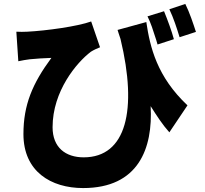

<svg xmlns="http://www.w3.org/2000/svg" viewBox="-20 -872 1040 975"><path d="M975 -710C962 -750 943 -808 921 -852L840 -825C861 -781 878 -729 892 -683L975 -710ZM863 -673C852 -714 831 -771 813 -815L729 -789C746 -755 758 -717 770 -679L773 -670C775 -662 778 -654 780 -646L863 -673ZM745 -333C776 -284 805 -239 840 -200L932 -337C777 -483 742 -632 723 -760L577 -720C579 -713 581 -707 583 -701L586 -692C588 -686 590 -680 592 -674C679 -313 621 -73 405 -73C313 -73 247 -123 247 -226C247 -410 370 -555 441 -609C457 -619 473 -626 488 -632L443 -763C374 -738 216 -716 118 -711C99 -710 82 -710 63 -711L73 -561C97 -566 109 -568 131 -571C157 -574 210 -577 241 -578C145 -448 99 -340 99 -191C99 -1 239 83 402 83C683 83 757 -118 745 -333Z"/></svg>

Font: Glow Sans SC Normal ExtraBold
Style: Regular
Weight: 800
Designer: Ryoko NISHIZUKA (kana, bopomofo & ideographs); Paul D. Hunt (Latin, Greek & Cyrillic); Sandoll Communications, Soo-young
Version: Version 0.93